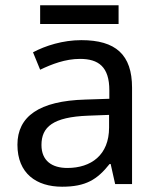

<svg xmlns="http://www.w3.org/2000/svg" viewBox="-20 -697 601 727"><path d="M429 -677H132V-606H429ZM288 -545C218 -545 152 -524 105 -499L132 -433C176 -454 227 -474 283 -474C353 -474 394 -444 394 -355V-323L303 -320C128 -315 46 -256 46 -149C46 -40 118 10 215 10C305 10 348 -17 395 -76H399L416 0H480V-365C480 -490 418 -545 288 -545ZM314 -259 393 -262V-214C393 -110 325 -61 235 -61C177 -61 137 -88 137 -148C137 -216 180 -254 314 -259Z"/></svg>

Font: Noto Sans Kayah Li
Style: Regular
Weight: 400
Designer: Monotype Design Team, Sérgio Martins
Foundry: Monotype Imaging Inc.
Version: Version 2.002